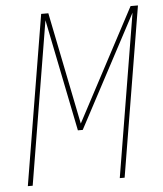

<svg xmlns="http://www.w3.org/2000/svg" viewBox="-53 -781 705 828"><g transform="rotate(-5 300.0 -367.5)"><path d="M34 0 156 -735H187L285 -249L543 -735H575L453 0H432L549 -706L291 -221H270L172 -706L55 0Z"/></g></svg>

Font: Iosevka SS04 Th Ex Obl
Style: Regular
Weight: 100
Width: 7
Italic angle: -9°
Monospace: yes
Designer: Belleve Invis
Foundry: Belleve Invis
Version: Version 19.0.0; ttfautohint (v1.8.4)